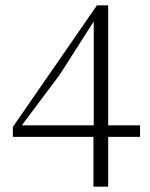

<svg xmlns="http://www.w3.org/2000/svg" viewBox="-20 -679 562 717"><path d="M329 18V-184L330 -195V-599H311L339 -613L203 -400L54 -201L63 -229V-211H503V-168H28V-205L342 -659H384V18Z"/></svg>

Font: Source Serif 4 Light
Style: Regular
Weight: 300
Designer: Frank Grießhammer
Foundry: Adobe Systems Incorporated
Version: Version 4.004;hotconv 1.0.116;makeotfexe 2.5.65601